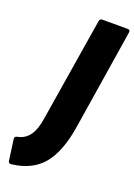

<svg xmlns="http://www.w3.org/2000/svg" viewBox="-209 -716 665 945"><g transform="rotate(20 124.0 -244.0)"><path d="M-21 167Q-36 169 -38 156L-53 46Q-55 33 -41 30Q-2 23 21.5 -8.5Q45 -40 54 -103L141 -641Q143 -655 155 -655H288Q303 -655 301 -641L218 -116Q197 18 141.5 86Q86 154 -21 167Z"/></g></svg>

Font: Sofia Sans Black
Style: Italic
Weight: 900
Italic angle: -9°
Version: Version 4.100-B